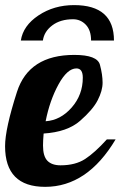

<svg xmlns="http://www.w3.org/2000/svg" viewBox="-33 -723 471 749"><path d="M411.6 -564.9H322.3Q322.3 -605 301.8 -626.5Q281.2 -647.9 252 -647.9Q202.6 -647.9 170.9 -624Q139.2 -600.1 134.3 -564.9H48.3Q57.1 -623 117.4 -663.1Q177.7 -703.1 255.9 -703.1Q411.6 -703.1 411.6 -564.9ZM290 -419.9Q290 -456.1 265.1 -456.1Q229.5 -456.1 195.3 -393.8Q161.1 -331.5 145 -250Q203.1 -253.9 246.6 -303.5Q290 -353 290 -419.9ZM-13.2 -152.8Q-13.2 -220.2 33.2 -364.5Q79.6 -508.8 256.8 -508.8Q346.7 -508.8 356.9 -470.2Q367.2 -431.6 367.2 -400.4Q367.2 -369.1 348.1 -332Q329.1 -294.9 279.3 -251.5Q229.5 -208 137.2 -202.1Q134.8 -173.8 134.8 -155.3Q134.8 -113.3 152.1 -95.7Q169.4 -78.1 203.1 -78.1Q261.2 -78.1 299.1 -102.8Q336.9 -127.4 383.8 -179.2H418Q307.6 5.9 143.1 5.9Q-13.2 5.9 -13.2 -152.8Z"/></svg>

Font: Lobster-Regular
Style: Regular
Weight: 400
Designer: Pablo Impallari
Foundry: Pablo Impallari
Version: Version 1.007; ttfautohint (v1.1) -l 8 -r 50 -G 50 -x 14 -D 